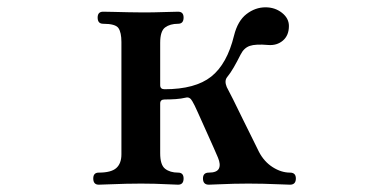

<svg xmlns="http://www.w3.org/2000/svg" viewBox="-20 -505 1040 525"><path d="M250 0Q235 0 235 -17Q235 -33 250 -33Q284 -33 298 -45.5Q312 -58 312 -83V-390Q312 -416 304 -428Q296 -440 262 -440Q247 -440 247 -457Q247 -473 262 -473Q270 -473 289.5 -472.5Q309 -472 332.5 -471.5Q356 -471 373 -471Q399 -471 427.5 -472Q456 -473 467 -473Q482 -473 482 -457Q482 -440 467 -440Q445 -440 431.5 -430Q418 -420 418 -388V-272Q418 -261 430 -261Q514 -261 557.5 -295.5Q601 -330 620 -408Q630 -448 654 -466.5Q678 -485 706 -485Q732 -485 751 -470Q770 -455 770 -434Q770 -408 753.5 -394Q737 -380 713 -382Q679 -385 663 -379.5Q647 -374 638 -356Q628 -336 619 -320.5Q610 -305 601 -294Q593 -284 600 -267Q605 -258 617.5 -233Q630 -208 644.5 -178Q659 -148 671.5 -123.5Q684 -99 688 -90Q702 -63 725.5 -48Q749 -33 773 -33Q789 -33 789 -17Q789 0 773 0Q766 0 745 -1Q724 -2 700.5 -2.5Q677 -3 659 -3Q642 -3 619 -2.5Q596 -2 577 -1Q558 0 551 0Q535 0 535 -17Q535 -33 551 -33Q573 -33 578.5 -44Q584 -55 576 -74Q574 -79 564.5 -100.5Q555 -122 543 -148.5Q531 -175 521 -197.5Q511 -220 506 -228Q499 -241 488 -238Q475 -235 460.5 -234Q446 -233 430 -233Q418 -233 418 -222V-86Q418 -54 431.5 -43.5Q445 -33 467 -33Q482 -33 482 -17Q482 0 467 0Q460 0 442 -1Q424 -2 403.5 -2.5Q383 -3 366 -3Q349 -3 324.5 -2.5Q300 -2 279 -1Q258 0 250 0Z"/></svg>

Font: Zen Old Mincho Black
Style: Regular
Weight: 900
Designer: Yoshimichi Ohira
Foundry: Positype
Version: Version 1.001